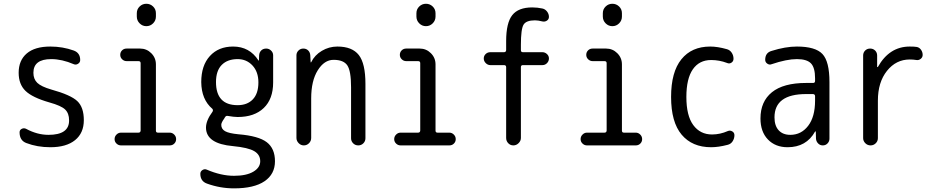

<svg xmlns="http://www.w3.org/2000/svg" viewBox="-20 -780 5040 1030"><path d="M245.1 -230.5Q153.3 -256.8 116.7 -292.5Q80.1 -328.1 80.1 -389.6Q80.1 -456.1 123.5 -493.2Q167 -530.3 250 -530.3Q316.4 -530.3 376 -508.8Q410.2 -496.1 410.2 -458Q410.2 -445.3 398.9 -438Q387.7 -430.7 376 -435.5Q312.5 -462.9 254.9 -462.9Q159.2 -462.9 159.2 -389.6Q159.2 -355.5 180.2 -335.4Q201.2 -315.4 254.9 -299.8Q360.4 -270.5 395 -237.3Q429.7 -204.1 429.7 -135.3Q429.7 -66.4 382.8 -28.3Q335.9 9.8 250 9.8Q179.7 9.8 121.1 -12.7Q85 -26.4 85 -70.3Q85 -83 96.7 -88.9Q108.4 -94.7 120.1 -88.9Q179.7 -56.6 240.2 -56.6Q351.6 -56.6 350.6 -134.8Q350.6 -171.9 329.6 -192.4Q308.6 -212.9 245.1 -230.5Z M628.9 0Q615.2 0 605 -9.8Q594.7 -19.5 594.7 -33.7Q594.7 -47.9 605 -58.1Q615.2 -68.4 628.9 -68.4H722.7Q733.4 -68.4 734.4 -79.1V-441.4Q734.4 -452.1 722.7 -452.1H659.2Q645.5 -452.1 635.3 -461.9Q625 -471.7 625 -485.8Q625 -500 634.8 -509.8Q644.5 -519.5 659.2 -519.5H731.4Q766.6 -519.5 791.5 -494.6Q816.4 -469.7 816.4 -434.6V-79.1Q816.4 -68.4 827.1 -68.4H890.6Q904.3 -68.4 914.6 -58.1Q924.8 -47.9 924.8 -33.7Q924.8 -19.5 915 -9.8Q905.3 0 890.6 0ZM713.9 -709Q713.9 -730.5 729 -745.1Q744.1 -759.8 765.1 -759.8Q786.1 -759.8 801.3 -745.1Q816.4 -730.5 816.4 -709V-691.4Q816.4 -669.9 801.3 -654.8Q786.1 -639.6 765.1 -639.6Q744.1 -639.6 729 -654.8Q713.9 -669.9 713.9 -691.4Z M1254.9 -462.9Q1200.2 -462.9 1169.4 -431.6Q1138.7 -400.4 1138.7 -339.8Q1138.7 -215.8 1254.9 -215.8Q1306.6 -215.8 1336.4 -247.1Q1366.2 -278.3 1366.2 -337.9Q1366.2 -394.5 1334.5 -428.7Q1302.7 -462.9 1254.9 -462.9ZM1235.4 163.1Q1301.8 163.1 1338.9 141.1Q1376 119.1 1376 85Q1376 49.8 1343.8 30.8Q1311.5 11.7 1230.5 3.9Q1085.9 -8.8 1085 -94.7Q1085 -133.8 1120.1 -180.7Q1125 -189.5 1119.1 -196.3Q1060.5 -246.1 1059.6 -339.8Q1059.6 -428.7 1106 -479.5Q1152.3 -530.3 1230.5 -530.3Q1318.4 -530.3 1366.2 -456.1Q1366.2 -455.1 1368.2 -455.1Q1369.1 -455.1 1369.1 -456.1L1370.1 -483.4Q1371.1 -499 1381.3 -509.3Q1391.6 -519.5 1408.2 -519.5Q1422.9 -519.5 1434.1 -508.8Q1445.3 -498 1445.3 -483.4V-337.9Q1445.3 -249 1395 -200.7Q1344.7 -152.3 1254.9 -152.3Q1235.4 -152.3 1201.2 -158.2Q1192.4 -160.2 1186.5 -150.4Q1185.5 -149.4 1184.6 -147Q1183.6 -144.5 1182.6 -143.6Q1167 -122.1 1167 -110.4Q1167 -87.9 1187.5 -76.2Q1208 -64.5 1259.8 -59.6Q1367.2 -50.8 1411.1 -17.1Q1455.1 16.6 1455.1 85Q1455.1 154.3 1398.9 192.4Q1342.8 230.5 1235.4 230.5Q1161.1 230.5 1090.8 205.1Q1054.7 192.4 1054.7 152.3Q1054.7 139.6 1065.9 132.3Q1077.1 125 1088.9 129.9Q1166 163.1 1235.4 163.1Z M1570.3 -40V-483.4Q1570.3 -498 1581.1 -508.8Q1591.8 -519.5 1607.4 -519.5Q1623 -519.5 1633.3 -509.3Q1643.6 -499 1644.5 -483.4L1646.5 -446.3Q1646.5 -445.3 1647.5 -445.3Q1649.4 -445.3 1649.4 -446.3Q1668 -484.4 1706.5 -507.3Q1745.1 -530.3 1790 -530.3Q1869.1 -530.3 1904.8 -484.9Q1940.4 -439.5 1940.4 -330.1V-38.1Q1940.4 -22.5 1929.2 -11.2Q1918 0 1901.9 0Q1885.7 0 1874.5 -11.2Q1863.3 -22.5 1863.3 -38.1V-311.5Q1863.3 -399.4 1843.3 -429.2Q1823.2 -459 1769.5 -459Q1719.7 -459 1684.6 -402.8Q1649.4 -346.7 1649.4 -252V-40Q1649.4 -23.4 1637.7 -11.7Q1626 0 1609.9 0Q1593.8 0 1582 -12.2Q1570.3 -24.4 1570.3 -40Z M2128.9 0Q2115.2 0 2105 -9.8Q2094.7 -19.5 2094.7 -33.7Q2094.7 -47.9 2105 -58.1Q2115.2 -68.4 2128.9 -68.4H2222.7Q2233.4 -68.4 2234.4 -79.1V-441.4Q2234.4 -452.1 2222.7 -452.1H2159.2Q2145.5 -452.1 2135.3 -461.9Q2125 -471.7 2125 -485.8Q2125 -500 2134.8 -509.8Q2144.5 -519.5 2159.2 -519.5H2231.4Q2266.6 -519.5 2291.5 -494.6Q2316.4 -469.7 2316.4 -434.6V-79.1Q2316.4 -68.4 2327.1 -68.4H2390.6Q2404.3 -68.4 2414.6 -58.1Q2424.8 -47.9 2424.8 -33.7Q2424.8 -19.5 2415 -9.8Q2405.3 0 2390.6 0ZM2213.9 -709Q2213.9 -730.5 2229 -745.1Q2244.1 -759.8 2265.1 -759.8Q2286.1 -759.8 2301.3 -745.1Q2316.4 -730.5 2316.4 -709V-691.4Q2316.4 -669.9 2301.3 -654.8Q2286.1 -639.6 2265.1 -639.6Q2244.1 -639.6 2229 -654.8Q2213.9 -669.9 2213.9 -691.4Z M2610.4 -430.7Q2596.7 -430.7 2585.9 -441.4Q2575.2 -452.1 2575.2 -466.3Q2575.2 -480.5 2585.4 -490.2Q2595.7 -500 2610.4 -500H2683.6Q2694.3 -500 2695.3 -510.7V-559.6Q2695.3 -657.2 2728 -698.7Q2760.7 -740.2 2835 -740.2Q2863.3 -740.2 2889.6 -734.4Q2904.3 -731.4 2914.6 -718.3Q2924.8 -705.1 2924.8 -689.5Q2924.8 -676.8 2914.1 -669.4Q2903.3 -662.1 2889.6 -665Q2867.2 -670.9 2849.6 -670.9Q2802.7 -670.9 2788.6 -647.5Q2774.4 -624 2774.4 -540V-510.7Q2774.4 -500 2785.2 -500H2889.6Q2903.3 -500 2914.1 -490.2Q2924.8 -480.5 2924.8 -466.3Q2924.8 -452.1 2914.6 -441.4Q2904.3 -430.7 2889.6 -430.7H2785.2Q2774.4 -430.7 2774.4 -419.9V-40Q2774.4 -24.4 2762.2 -12.2Q2750 0 2733.9 0Q2717.8 0 2706.5 -11.7Q2695.3 -23.4 2695.3 -40V-419.9Q2695.3 -430.7 2683.6 -430.7Z M3128.9 0Q3115.2 0 3105 -9.8Q3094.7 -19.5 3094.7 -33.7Q3094.7 -47.9 3105 -58.1Q3115.2 -68.4 3128.9 -68.4H3222.7Q3233.4 -68.4 3234.4 -79.1V-441.4Q3234.4 -452.1 3222.7 -452.1H3159.2Q3145.5 -452.1 3135.3 -461.9Q3125 -471.7 3125 -485.8Q3125 -500 3134.8 -509.8Q3144.5 -519.5 3159.2 -519.5H3231.4Q3266.6 -519.5 3291.5 -494.6Q3316.4 -469.7 3316.4 -434.6V-79.1Q3316.4 -68.4 3327.1 -68.4H3390.6Q3404.3 -68.4 3414.6 -58.1Q3424.8 -47.9 3424.8 -33.7Q3424.8 -19.5 3415 -9.8Q3405.3 0 3390.6 0ZM3213.9 -709Q3213.9 -730.5 3229 -745.1Q3244.1 -759.8 3265.1 -759.8Q3286.1 -759.8 3301.3 -745.1Q3316.4 -730.5 3316.4 -709V-691.4Q3316.4 -669.9 3301.3 -654.8Q3286.1 -639.6 3265.1 -639.6Q3244.1 -639.6 3229 -654.8Q3213.9 -669.9 3213.9 -691.4Z M3794.9 9.8Q3693.4 9.8 3636.7 -57.6Q3580.1 -125 3580.1 -259.8Q3580.1 -393.6 3635.3 -461.9Q3690.4 -530.3 3790 -530.3Q3829.1 -530.3 3877.9 -516.6Q3894.5 -512.7 3904.8 -498Q3915 -483.4 3915 -464.8Q3915 -451.2 3903.8 -443.8Q3892.6 -436.5 3879.9 -442.4Q3838.9 -458 3794.9 -458Q3731.4 -458 3696.8 -408.2Q3662.1 -358.4 3662.1 -259.8Q3662.1 -159.2 3699.2 -108.9Q3736.3 -58.6 3799.8 -58.6Q3842.8 -58.6 3884.8 -77.1Q3896.5 -82 3908.2 -75.2Q3919.9 -68.4 3919.9 -54.7Q3919.9 -37.1 3910.2 -22Q3900.4 -6.8 3882.8 -2.9Q3834 9.8 3794.9 9.8Z M4304.7 -275.4Q4134.8 -275.4 4134.8 -150.4Q4134.8 -105.5 4157.2 -81.1Q4179.7 -56.6 4219.7 -56.6Q4278.3 -56.6 4315.4 -105Q4352.5 -153.3 4352.5 -240.2V-263.7Q4352.5 -274.4 4341.8 -275.4ZM4205.1 9.8Q4139.6 9.8 4099.6 -31.7Q4059.6 -73.2 4059.6 -144.5Q4059.6 -235.4 4121.1 -285.2Q4182.6 -335 4304.7 -335H4341.8Q4352.5 -335 4352.5 -345.7V-360.4Q4352.5 -417 4330.6 -439.9Q4308.6 -462.9 4254.9 -462.9Q4200.2 -462.9 4119.1 -435.5Q4107.4 -430.7 4096.2 -438.5Q4085 -446.3 4085 -459Q4085 -497.1 4119.1 -506.8Q4193.4 -530.3 4254.9 -530.3Q4354.5 -530.3 4392.1 -490.2Q4429.7 -450.2 4429.7 -339.8V-36.1Q4429.7 -21.5 4419.4 -10.7Q4409.2 0 4394 0Q4378.9 0 4368.7 -10.7Q4358.4 -21.5 4357.4 -36.1L4356.4 -74.2Q4356.4 -75.2 4355.5 -75.2Q4353.5 -75.2 4352.5 -74.2Q4305.7 9.8 4205.1 9.8Z M4650.4 0Q4633.8 0 4622.1 -11.7Q4610.4 -23.4 4610.4 -39.1V-482.4Q4610.4 -498 4621.1 -508.8Q4631.8 -519.5 4647.9 -519.5Q4664.1 -519.5 4674.8 -508.8Q4685.5 -498 4685.5 -482.4V-420.9Q4685.5 -419.9 4686.5 -419.9Q4688.5 -419.9 4689.5 -420.9Q4751 -530.3 4860.4 -530.3Q4884.8 -530.3 4896.5 -528.3Q4911.1 -526.4 4920.4 -513.7Q4929.7 -501 4929.7 -485.4Q4929.7 -472.7 4919.4 -464.4Q4909.2 -456.1 4896.5 -458Q4878.9 -460.9 4860.4 -460.9Q4787.1 -460.9 4738.3 -399.9Q4689.5 -338.9 4689.5 -240.2V-39.1Q4689.5 -22.5 4677.7 -11.2Q4666 0 4650.4 0Z"/></svg>

Font: Rounded-X Mgen+ 2m regular
Style: Regular
Weight: 400
Designer: [Source Han Sans]
Ryoko NISHIZUKA  (kana & ideographs); Paul D. Hunt (Latin, Greek & Cyrillic); Wenlong ZHANG  (bopomofo
Version: Version 1.059.20150602